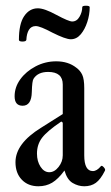

<svg xmlns="http://www.w3.org/2000/svg" viewBox="-20 -639 387 670"><path d="M114 11Q78 11 56 -12Q34 -35 34 -73Q34 -138 123 -193L199 -241V-344Q199 -388 148 -388Q112 -388 97 -364Q92 -357 91 -318Q90 -270 59 -270Q31 -270 31 -303Q31 -335 51 -362.5Q71 -390 104.5 -407.5Q138 -425 176 -425Q218 -425 246 -403Q260 -393 267 -378Q274 -363 274 -331V-97Q274 -42 304 -42Q318 -42 332 -59Q335 -63 342 -55.5Q349 -48 346 -43Q331 -13 314.5 -1Q298 11 274 11Q253 11 233.5 -0.5Q214 -12 205 -44Q183 -14 162 -1.5Q141 11 114 11ZM152 -38Q170 -38 184.5 -56.5Q199 -75 199 -97V-211L194 -215Q145 -182 127 -158.5Q109 -135 109 -103Q109 -76 121.5 -57Q134 -38 152 -38ZM227 -502Q209 -502 163 -525Q120 -548 105 -548Q89 -548 81 -535Q73 -522 72 -500Q71 -494 58.5 -494Q46 -494 46 -500Q46 -556 64.5 -583Q83 -610 112 -610Q135 -610 177 -587Q220 -564 232 -564Q248 -564 257.5 -580.5Q267 -597 267 -614Q267 -619 280 -619Q293 -619 293 -614Q293 -588 284.5 -562Q276 -536 261.5 -519Q247 -502 227 -502Z"/></svg>

Font: Junicode Two Beta Condensed
Style: Regular
Weight: 400
Width: 3
Designer: Peter S. Baker
Foundry: Briery Creek Software
Version: Version 1.053; ttfautohint (v1.8.4)